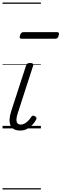

<svg xmlns="http://www.w3.org/2000/svg" viewBox="-20 -1011 484 1512"><path d="M139 17Q109 17 90 6.5Q71 -4 62.5 -24Q54 -44 55.5 -72.5Q57 -101 69 -138L185 -494Q189 -506 196 -510.5Q203 -515 218 -515Q232 -515 238.5 -509.5Q245 -504 241 -494L119 -117Q110 -90 109.5 -70.5Q109 -51 117.5 -40.5Q126 -30 144 -30Q160 -30 175.5 -39Q191 -48 204 -61.5Q217 -75 225 -89Q229 -95 236 -99Q243 -103 255 -96Q266 -90 267 -82Q268 -74 263 -66Q252 -46 234 -27Q216 -8 192.5 4.5Q169 17 139 17ZM151 -706Q138 -706 136 -712.5Q134 -719 137 -731Q141 -744 147 -751Q153 -758 165 -758H429Q441 -758 443.5 -751Q446 -744 442 -731Q439 -718 432.5 -712Q426 -706 415 -706ZM0 471H302V481H0ZM0 -20H302V0H0ZM0 -505H302V-500H0ZM0 -991H302V-981H0Z"/></svg>

Font: Playwrite IE Guides
Style: Regular
Weight: 400
Designer: Veronika Burian, José Scaglione
Foundry: TypeTogether
Version: Version 1.003